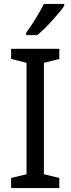

<svg xmlns="http://www.w3.org/2000/svg" viewBox="-20 -964 362 984"><path d="M284 0H37V-52L116 -71V-642L37 -662V-714H284V-662L205 -642V-71L284 -52ZM309 -934Q300 -920 283.5 -900Q267 -880 247.5 -858.5Q228 -837 208 -817.5Q188 -798 171 -784H114V-796Q128 -815 145 -841Q162 -867 178 -894.5Q194 -922 205 -944H309Z"/></svg>

Font: Noto Sans Display
Style: Regular
Weight: 400
Designer: Monotype Design Team
Foundry: Monotype Imaging Inc.
Version: Version 2.003